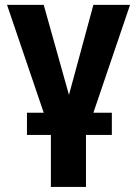

<svg xmlns="http://www.w3.org/2000/svg" viewBox="-20 -548 550 772"><path d="M429.7 -5.4H325.7V203.6H184.6V-5.4H88.4V-94.7H155.8L8.3 -528.3H155.8L257.3 -166.5L355.5 -528.3H502.9L355.5 -94.7H429.7Z"/></svg>

Font: Roboto
Style: Bold
Weight: 700
Designer: Google
Version: Version 2.134; 2016; ttfautohint (v1.6)